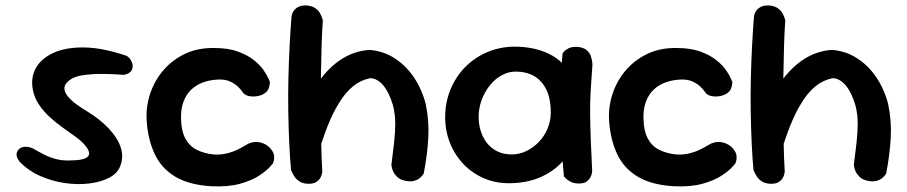

<svg xmlns="http://www.w3.org/2000/svg" viewBox="-20 -670 3308 700"><path d="M233 -85Q290 -85 301.5 -100.5Q313 -116 285 -146Q273 -159 252 -174Q231 -189 206.5 -206.5Q182 -224 159.5 -245Q137 -266 120.5 -291Q104 -316 99 -347Q92 -390 112 -424Q132 -458 176.5 -478Q221 -498 287.5 -497Q354 -496 440 -467Q440 -467 444.5 -464.5Q449 -462 453.5 -456Q458 -450 461.5 -441.5Q465 -433 463 -422Q461 -413 455.5 -408Q450 -403 443.5 -400.5Q437 -398 432.5 -397.5Q428 -397 428 -397Q428 -397 418.5 -398Q409 -399 393 -399.5Q377 -400 357 -400.5Q337 -401 316.5 -399.5Q296 -398 277.5 -395Q259 -392 245 -385Q227 -375 219.5 -363.5Q212 -352 216.5 -337.5Q221 -323 239.5 -305.5Q258 -288 293 -267Q343 -237 376 -202Q409 -167 420.5 -131.5Q432 -96 417 -61Q406 -36 376 -21Q346 -6 304.5 -1Q263 4 217 -2.5Q171 -9 127.5 -28Q84 -47 52 -80Q52 -80 49 -84Q46 -88 43 -94.5Q40 -101 40.5 -109Q41 -117 48 -125Q55 -132 64 -134Q73 -136 81 -134.5Q89 -133 94.5 -131Q100 -129 100 -129Q100 -129 111 -122.5Q122 -116 140.5 -106.5Q159 -97 183 -90.5Q207 -84 233 -85Z M750 9Q668 4 618 -26.5Q568 -57 544 -108.5Q520 -160 515 -225Q511 -277 526.5 -325.5Q542 -374 574.5 -412.5Q607 -451 654 -473.5Q701 -496 761 -495Q812 -495 847.5 -482Q883 -469 906 -450.5Q929 -432 941.5 -413.5Q954 -395 959 -383Q964 -371 964 -371Q964 -371 963.5 -364Q963 -357 959 -346.5Q955 -336 942 -328Q930 -321 915 -319Q900 -317 887 -320Q874 -323 869 -329Q868 -329 862.5 -337Q857 -345 846.5 -355Q836 -365 818.5 -373Q801 -381 776 -380Q747 -379 721.5 -370Q696 -361 677.5 -343.5Q659 -326 649 -299.5Q639 -273 640 -237Q641 -192 656 -164.5Q671 -137 697 -124Q723 -111 757 -107Q783 -105 806 -110.5Q829 -116 847 -125Q865 -134 876.5 -141Q888 -148 890 -148Q907 -154 921.5 -152Q936 -150 948.5 -143Q961 -136 969 -125Q979 -112 979.5 -100Q980 -88 977.5 -81Q975 -74 975 -74Q975 -74 963 -60.5Q951 -47 924.5 -29.5Q898 -12 855 0Q812 12 750 9Z M1457 -11Q1438 -15 1428 -25Q1418 -35 1413.5 -45Q1409 -55 1408 -62Q1407 -69 1407 -69Q1413 -115 1417 -151.5Q1421 -188 1421 -220.5Q1421 -253 1413 -285Q1399 -333 1377.5 -358.5Q1356 -384 1330 -385Q1295 -378 1268.5 -356.5Q1242 -335 1222 -304Q1202 -273 1187 -240Q1172 -207 1162 -177Q1152 -147 1144 -127Q1136 -109 1130 -107Q1124 -105 1120 -113.5Q1116 -122 1114 -135Q1112 -148 1111 -160Q1110 -172 1109.5 -178Q1109 -184 1108 -176L1077 -253L1110 -317Q1132 -363 1159 -395Q1186 -427 1215 -447.5Q1244 -468 1273 -477.5Q1302 -487 1328 -488Q1378 -484 1419 -457.5Q1460 -431 1489 -388Q1518 -345 1532 -291Q1545 -229 1541.5 -167.5Q1538 -106 1525 -38Q1525 -38 1521.5 -32.5Q1518 -27 1510 -20.5Q1502 -14 1489 -10.5Q1476 -7 1457 -11ZM1106 0Q1086 0 1073.5 -7.5Q1061 -15 1054 -25.5Q1047 -36 1044 -43.5Q1041 -51 1041 -51Q1037 -94 1034.5 -148.5Q1032 -203 1031 -263.5Q1030 -324 1031.5 -385.5Q1033 -447 1036 -504.5Q1039 -562 1043 -611Q1043 -611 1044.5 -617.5Q1046 -624 1052 -632Q1058 -640 1069 -645.5Q1080 -651 1099 -650Q1119 -648 1130.5 -639.5Q1142 -631 1147.5 -620.5Q1153 -610 1155 -602.5Q1157 -595 1157 -595Q1154 -556 1152.5 -503.5Q1151 -451 1150 -391.5Q1149 -332 1149.5 -271Q1150 -210 1151 -152Q1152 -94 1155 -45Q1155 -45 1154 -38Q1153 -31 1148.5 -22.5Q1144 -14 1134 -7Q1124 0 1106 0Z M1841 -2Q1789 -1 1745.5 -19.5Q1702 -38 1670 -71.5Q1638 -105 1620.5 -149Q1603 -193 1603 -243Q1603 -297 1622.5 -344Q1642 -391 1676 -425.5Q1710 -460 1755.5 -479.5Q1801 -499 1853 -500Q1928 -500 1982 -473.5Q2036 -447 2064.5 -391.5Q2093 -336 2093 -250Q2093 -200 2076 -155.5Q2059 -111 2027 -77Q1995 -43 1948 -23Q1901 -3 1841 -2ZM1846 -107Q1874 -107 1899.5 -119.5Q1925 -132 1945 -153Q1965 -174 1976.5 -201.5Q1988 -229 1988 -260Q1988 -311 1971.5 -344Q1955 -377 1926.5 -393Q1898 -409 1860 -409Q1833 -409 1808 -395Q1783 -381 1764.5 -357Q1746 -333 1735.5 -304Q1725 -275 1725 -244Q1725 -205 1740 -173.5Q1755 -142 1782 -124.5Q1809 -107 1846 -107ZM2091 -1Q2072 -1 2060 -7.5Q2048 -14 2042 -20.5Q2036 -27 2036 -27Q2029 -100 2025 -172Q2021 -244 2022.5 -319Q2024 -394 2031 -475Q2031 -475 2036 -481.5Q2041 -488 2053 -494Q2065 -500 2086 -499Q2107 -497 2118.5 -487.5Q2130 -478 2134 -465.5Q2138 -453 2139 -444Q2140 -435 2140 -435Q2136 -384 2133.5 -340Q2131 -296 2131.5 -251.5Q2132 -207 2134 -157Q2136 -107 2139 -46Q2139 -46 2138 -39Q2137 -32 2132.5 -23.5Q2128 -15 2118.5 -8Q2109 -1 2091 -1Z M2436 9Q2354 4 2304 -26.5Q2254 -57 2230 -108.5Q2206 -160 2201 -225Q2197 -277 2212.5 -325.5Q2228 -374 2260.5 -412.5Q2293 -451 2340 -473.5Q2387 -496 2447 -495Q2498 -495 2533.5 -482Q2569 -469 2592 -450.5Q2615 -432 2627.5 -413.5Q2640 -395 2645 -383Q2650 -371 2650 -371Q2650 -371 2649.5 -364Q2649 -357 2645 -346.5Q2641 -336 2628 -328Q2616 -321 2601 -319Q2586 -317 2573 -320Q2560 -323 2555 -329Q2554 -329 2548.5 -337Q2543 -345 2532.5 -355Q2522 -365 2504.5 -373Q2487 -381 2462 -380Q2433 -379 2407.5 -370Q2382 -361 2363.5 -343.5Q2345 -326 2335 -299.5Q2325 -273 2326 -237Q2327 -192 2342 -164.5Q2357 -137 2383 -124Q2409 -111 2443 -107Q2469 -105 2492 -110.5Q2515 -116 2533 -125Q2551 -134 2562.5 -141Q2574 -148 2576 -148Q2593 -154 2607.5 -152Q2622 -150 2634.5 -143Q2647 -136 2655 -125Q2665 -112 2665.5 -100Q2666 -88 2663.5 -81Q2661 -74 2661 -74Q2661 -74 2649 -60.5Q2637 -47 2610.5 -29.5Q2584 -12 2541 0Q2498 12 2436 9Z M3143 -11Q3124 -15 3114 -25Q3104 -35 3099.5 -45Q3095 -55 3094 -62Q3093 -69 3093 -69Q3099 -115 3103 -151.5Q3107 -188 3107 -220.5Q3107 -253 3099 -285Q3085 -333 3063.5 -358.5Q3042 -384 3016 -385Q2981 -378 2954.5 -356.5Q2928 -335 2908 -304Q2888 -273 2873 -240Q2858 -207 2848 -177Q2838 -147 2830 -127Q2822 -109 2816 -107Q2810 -105 2806 -113.5Q2802 -122 2800 -135Q2798 -148 2797 -160Q2796 -172 2795.5 -178Q2795 -184 2794 -176L2763 -253L2796 -317Q2818 -363 2845 -395Q2872 -427 2901 -447.5Q2930 -468 2959 -477.5Q2988 -487 3014 -488Q3064 -484 3105 -457.5Q3146 -431 3175 -388Q3204 -345 3218 -291Q3231 -229 3227.5 -167.5Q3224 -106 3211 -38Q3211 -38 3207.5 -32.5Q3204 -27 3196 -20.5Q3188 -14 3175 -10.5Q3162 -7 3143 -11ZM2792 0Q2772 0 2759.5 -7.5Q2747 -15 2740 -25.5Q2733 -36 2730 -43.5Q2727 -51 2727 -51Q2723 -94 2720.5 -148.5Q2718 -203 2717 -263.5Q2716 -324 2717.5 -385.5Q2719 -447 2722 -504.5Q2725 -562 2729 -611Q2729 -611 2730.5 -617.5Q2732 -624 2738 -632Q2744 -640 2755 -645.5Q2766 -651 2785 -650Q2805 -648 2816.5 -639.5Q2828 -631 2833.5 -620.5Q2839 -610 2841 -602.5Q2843 -595 2843 -595Q2840 -556 2838.5 -503.5Q2837 -451 2836 -391.5Q2835 -332 2835.5 -271Q2836 -210 2837 -152Q2838 -94 2841 -45Q2841 -45 2840 -38Q2839 -31 2834.5 -22.5Q2830 -14 2820 -7Q2810 0 2792 0Z"/></svg>

Font: Sour Gummy Medium
Style: Regular
Weight: 500
Designer: Stefie Justprince
Foundry: Eifetstype
Version: Version 1.000